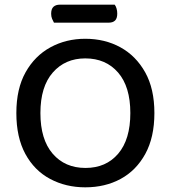

<svg xmlns="http://www.w3.org/2000/svg" viewBox="-20 -788 732 822"><path d="M641 -304Q641 -200 602 -129Q563 -58 496.5 -22Q430 14 345 14Q262 14 194.5 -22Q127 -58 88.5 -129Q50 -200 50 -304Q50 -408 89.5 -478.5Q129 -549 196 -585.5Q263 -622 345 -622Q429 -622 495.5 -585.5Q562 -549 601.5 -478.5Q641 -408 641 -304ZM538 -304Q538 -417 485.5 -477.5Q433 -538 345 -538Q259 -538 206 -477.5Q153 -417 153 -304Q153 -191 205.5 -130Q258 -69 346 -69Q434 -69 486 -130Q538 -191 538 -304ZM446 -691H211Q207 -698 203 -707.5Q199 -717 199 -729Q199 -750 209 -759Q219 -768 236 -768H471Q476 -762 479 -751.5Q482 -741 482 -730Q482 -709 472.5 -700Q463 -691 446 -691Z"/></svg>

Font: Baloo Tamma 2 Medium
Style: Regular
Weight: 500
Designer: Divya Kowshik, Shuchita Grover and Ek Type
Foundry: Ek Type
Version: Version 1.700